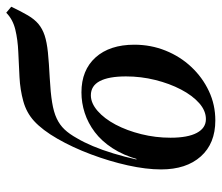

<svg xmlns="http://www.w3.org/2000/svg" viewBox="-66 -606 684 591"><g transform="rotate(-90 275.5 -310.0)"><path d="M200.8 11.3Q129.8 11.3 89.9 -33.5Q50 -78.2 50 -155.6Q50 -201.6 62.5 -258.1Q75 -314.5 96.4 -371.4Q117.7 -428.2 144.4 -474.6Q171 -521 199.2 -546.8Q225 -570.2 260.1 -579.8Q295.2 -589.5 334.3 -591.5Q373.4 -593.5 411.3 -595.2Q449.2 -596.8 480.6 -604.4Q512.1 -612.1 532.3 -632.3L550.8 -616.9Q536.3 -586.3 524.2 -565.7Q512.1 -545.2 497.6 -533.1Q483.1 -521 462.5 -514.1Q441.9 -507.3 410.1 -504Q378.2 -500.8 331.5 -498.4Q286.3 -496 256.5 -491.1Q226.6 -486.3 206.9 -477Q187.1 -467.7 173 -452.8Q158.9 -437.9 146 -414.5Q133.9 -394.4 121.8 -365.7Q109.7 -337.1 99.2 -302.4Q88.7 -267.7 80.6 -231.5H87.1L80.6 -225.8Q93.5 -271.8 115.3 -305.2Q137.1 -338.7 164.9 -359.7Q192.7 -380.6 223.8 -390.7Q254.8 -400.8 287.1 -400.8Q355.6 -400.8 394.8 -357.3Q433.9 -313.7 433.9 -237.9Q433.9 -187.1 415.7 -141.9Q397.6 -96.8 365.3 -62.5Q333.1 -28.2 291.1 -8.5Q249.2 11.3 200.8 11.3ZM204.8 -17.7Q230.6 -17.7 254 -38.3Q277.4 -58.9 296 -94.4Q314.5 -129.8 325.4 -173.8Q336.3 -217.7 336.3 -263.7Q336.3 -316.9 321.8 -344.4Q307.3 -371.8 278.2 -371.8Q254 -371.8 230.2 -351.2Q206.5 -330.6 187.9 -295.6Q169.4 -260.5 158.5 -216.5Q147.6 -172.6 147.6 -126.6Q147.6 -73.4 162.5 -45.6Q177.4 -17.7 204.8 -17.7Z"/></g></svg>

Font: Playfair 5pt SemiExpanded Light SemiBold
Style: Italic
Weight: 600
Italic angle: -15.6°
Version: Version 2.001;gftools[0.9.30]